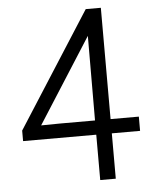

<svg xmlns="http://www.w3.org/2000/svg" viewBox="-55 -826 709 873"><g transform="rotate(-5 300.0 -390.0)"><path d="M438 0H367V-207H33V-255L369 -780H438V-272H567V-207H438ZM121 -271 207 -272H367L368 -658Z"/></g></svg>

Font: Tanohe Sans
Style: Regular
Weight: 400
Designer: Village Type and Design LLC & Cristiano Sobral
Foundry: Cooper Hewitt Smithsonian Design Museum
Version: Version 1.00;September 29, 2021;FontCreator 13.0.0.2655 64-b